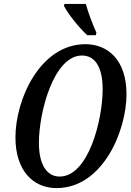

<svg xmlns="http://www.w3.org/2000/svg" viewBox="-20 -951 668 982"><path d="M426 -771H470L473 -784C456 -822 430 -888 419 -931H310L307 -921C329 -878 384 -810 426 -771ZM269 11C505 11 627 -281 627 -469C627 -646 530 -725 417 -725C186 -725 59 -444 59 -248C59 -79 149 11 269 11ZM285 -48C225 -48 179 -100 179 -221C179 -377 255 -667 399 -667C463 -667 505 -613 505 -494C505 -337 432 -48 285 -48Z"/></svg>

Font: Noto Serif Condensed Semi
Style: Italic
Weight: 600
Width: 3
Italic angle: -12°
Designer: Monotype Design Team
Foundry: Monotype Imaging Inc.
Version: Version 1.901